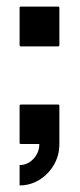

<svg xmlns="http://www.w3.org/2000/svg" viewBox="-20 -438 243 584"><path d="M156.7 -296.9H43.5Q39.6 -296.9 39.6 -300.8V-414.1Q39.6 -418 43.5 -418H156.7Q160.6 -418 160.6 -414.1V-300.8Q160.6 -296.9 156.7 -296.9ZM39.6 126V64Q64.5 64 82 44.9Q99.6 25.9 99.6 0H43.5Q39.6 0 39.6 -3.9V-116.2Q39.6 -120.1 43.5 -120.1H156.7Q160.6 -120.1 160.6 -116.2V0Q160.6 35.2 143.6 64Q126.5 92.8 99.1 109.4Q71.8 126 39.6 126Z"/></svg>

Font: Koulen
Style: Regular
Weight: 400
Designer: Danh Hong
Version: Version 8.000; ttfautohint (v1.8.3)